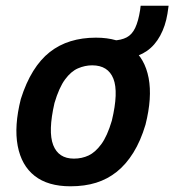

<svg xmlns="http://www.w3.org/2000/svg" viewBox="-20 -643 611 673"><path d="M227 10Q148 10 101.5 -26.5Q55 -63 42 -132Q29 -201 53 -296Q71 -353 96.5 -394Q122 -435 154.5 -460.5Q187 -486 227.5 -498.5Q268 -511 316 -511Q395 -511 441.5 -474.5Q488 -438 501 -369.5Q514 -301 490 -206Q473 -149 447.5 -108Q422 -67 389.5 -41Q357 -15 317 -2.5Q277 10 227 10ZM239 -87Q267 -87 290.5 -98Q314 -109 335 -137.5Q356 -166 372 -220Q396 -320 377.5 -367Q359 -414 303 -414Q278 -414 253.5 -403.5Q229 -393 208 -364.5Q187 -336 171 -282Q148 -182 166.5 -134.5Q185 -87 239 -87ZM431 -440 373 -484 376 -501Q405 -502 424 -512Q443 -522 454 -545.5Q465 -569 471 -607L473 -623H571L567 -595Q560 -552 541.5 -518Q523 -484 495 -464.5Q467 -445 431 -440Z"/></svg>

Font: Nunito Sans 7pt Condensed
Style: Bold Italic
Weight: 700
Width: 3
Italic angle: -9°
Designer: Vernon Adams
Foundry: Vernon Adams
Version: Version 3.101;gftools[0.9.27]